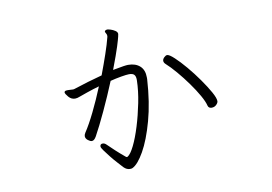

<svg xmlns="http://www.w3.org/2000/svg" viewBox="-67 -643 1133 799"><g transform="rotate(-10 500.0 -243.0)"><path d="M557 -305Q551 -207 530 -131Q509 -55 482.5 -8.5Q456 38 433 49Q430 51 422 51Q408 51 396 39Q389 31 375.5 16.5Q362 2 349 -14.5Q336 -31 326.5 -44Q317 -57 317 -62Q317 -73 328 -73Q336 -73 343 -66Q356 -53 374.5 -36Q393 -19 410 -5Q415 0 418 0Q419 0 419.5 -0.5Q420 -1 421 -1Q434 -9 449.5 -40.5Q465 -72 479 -117.5Q493 -163 503 -213Q513 -263 514 -306V-310Q514 -324 508 -331Q502 -338 486 -338Q476 -338 452.5 -334Q429 -330 406 -324Q381 -263 353.5 -204Q326 -145 305 -107Q296 -91 286 -91Q279 -91 269.5 -98.5Q260 -106 260 -116Q260 -122 265 -130Q285 -160 308.5 -208Q332 -256 354 -310Q329 -303 301.5 -293.5Q274 -284 269 -282Q257 -277 248 -277Q232 -277 220.5 -290.5Q209 -304 209 -310Q209 -312 210 -313Q212 -316 216 -316.5Q220 -317 224 -317Q229 -317 235 -316.5Q241 -316 245 -316Q250 -316 252 -317Q282 -327 312.5 -336Q343 -345 373 -353Q390 -398 403.5 -437.5Q417 -477 424 -505Q424 -507 424.5 -508Q425 -509 425 -510Q425 -517 421.5 -522Q418 -527 418 -531Q418 -531 418.5 -531.5Q419 -532 419 -533Q423 -537 429 -537Q433 -537 443 -534Q453 -531 462 -525Q471 -519 471 -511Q471 -510 469 -500.5Q467 -491 457.5 -460.5Q448 -430 424 -367Q456 -373 469 -375Q482 -377 489 -377Q520 -377 538.5 -360.5Q557 -344 557 -312ZM829 -164Q829 -157 821 -149Q813 -141 801 -141Q788 -141 785 -153Q781 -170 766 -196.5Q751 -223 729.5 -253Q708 -283 685 -310Q662 -337 644 -353Q636 -360 636 -368Q636 -375 643 -382Q650 -389 656 -389Q665 -389 685.5 -370Q706 -351 730.5 -322Q755 -293 777.5 -261Q800 -229 814.5 -203Q829 -177 829 -164Z"/></g></svg>

Font: Moon Stars Kai T HW Light
Style: Regular
Weight: 300
Designer: GuiWonder
Version: Version 1.101